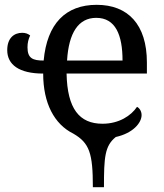

<svg xmlns="http://www.w3.org/2000/svg" viewBox="-20 -566 679 796"><path d="M365 210H411C411 87 414 39 460 2C532 -14 567 -57 567 -89C567 -106 557 -119 548 -123C524 -87 474 -53 405 -53C309 -53 259 -115 256 -261H589V-307C589 -465 510 -546 381 -546C252 -546 175 -468 161 -315C116 -315 94 -324 94 -370C94 -389 98 -404 105 -419C96 -426 86 -430 72 -430C39 -430 10 -409 10 -358C10 -298 59 -261 159 -261C159 -138 205 -51 284 -12C351 27 365 69 365 210ZM258 -315C265 -430 305 -492 379 -492C459 -492 488 -421 488 -315Z"/></svg>

Font: Noto Serif Thai
Style: Regular
Weight: 400
Designer: Monotype Design Team
Foundry: Monotype Imaging Inc.
Version: Version 1.901